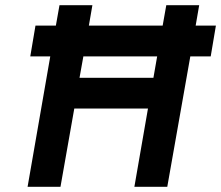

<svg xmlns="http://www.w3.org/2000/svg" viewBox="-20 -720 852 740"><path d="M86.3 0 173.7 -502.6H96.7L116.7 -621.2H195.3L209.3 -700H336.1L322.5 -621.2H606.9L620.9 -700H747.7L734.1 -621.2H812.1L792.1 -502.6H713.5L624.7 0H497.9L550.3 -301.6H266.3L213.1 0ZM286.5 -420.2H571.3L585.7 -502.6H301.3Z"/></svg>

Font: Overpass
Style: Italic
Weight: 400
Italic angle: -10°
Designer: Delve Withrington, Dave Bailey, Thomas Jockin
Foundry: Delve Fonts LLC
Version: Version 4.000